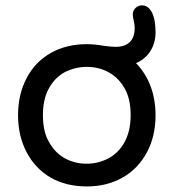

<svg xmlns="http://www.w3.org/2000/svg" viewBox="-20 -670 634 701"><path d="M165 -21.5Q108.4 -54.7 77.1 -114.3Q45.9 -173.8 45.9 -249Q45.9 -325.2 77.1 -384.8Q108.4 -444.3 165.5 -476.6Q222.7 -508.8 296.9 -508.8Q323.2 -508.8 358.4 -502.9Q385.7 -499 402.3 -499Q436.5 -499 454.1 -516.6Q471.7 -534.2 471.7 -567.4Q471.7 -582 467.8 -596.7Q464.8 -608.4 464.8 -617.2Q464.8 -630.9 474.6 -640.6Q484.4 -650.4 498 -650.4Q521.5 -650.4 534.7 -624.5Q547.9 -598.6 547.9 -551.8Q547.9 -513.7 529.3 -483.9Q510.7 -454.1 476.6 -439.5Q511.7 -403.3 529.8 -355Q547.9 -306.6 547.9 -249Q547.9 -172.9 516.6 -114.3Q484.4 -53.7 427.2 -21.5Q370.1 10.7 296.9 10.7Q221.7 10.7 165 -21.5ZM374 -90.8Q412.1 -110.4 434.6 -150.9Q457 -191.4 457 -250Q457 -311.5 433.6 -349.6Q412.1 -386.7 376.5 -406.2Q340.8 -425.8 296.9 -425.8Q256.8 -425.8 219.7 -408.2Q181.6 -388.7 159.2 -348.6Q136.7 -308.6 136.7 -250Q136.7 -187.5 160.2 -149.4Q181.6 -111.3 217.3 -91.8Q252.9 -72.3 296.9 -72.3Q336.9 -72.3 374 -90.8Z"/></svg>

Font: jf-openhuninn-1.1
Style: Regular
Weight: 400
Designer: [Kosugi Maru]
      Designed by Motoya company      

      [Varela Round]
      Joe Prince(Latin component); Avraham Co
Foundry: justfont CO.,LTD.
Version: 1.1